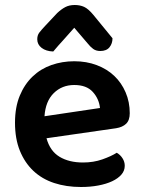

<svg xmlns="http://www.w3.org/2000/svg" viewBox="-20 -733 574 768"><path d="M166 -180Q180 -129 218 -106Q256 -83 312 -83Q354 -83 389.5 -95.5Q425 -108 447 -122Q461 -114 470 -100Q479 -86 479 -70Q479 -50 465.5 -34.5Q452 -19 428.5 -8Q405 3 373 9Q341 15 304 15Q245 15 196.5 -1Q148 -17 113.5 -49.5Q79 -82 59.5 -130Q40 -178 40 -242Q40 -304 59 -350Q78 -396 110.5 -427Q143 -458 186 -473Q229 -488 277 -488Q326 -488 367 -472.5Q408 -457 437 -429.5Q466 -402 482.5 -363.5Q499 -325 499 -280Q499 -252 484.5 -238Q470 -224 444 -220ZM277 -393Q228 -393 195 -360.5Q162 -328 158 -268L380 -301Q376 -338 351 -365.5Q326 -393 277 -393ZM277 -622Q252 -593 233 -572.5Q214 -552 193 -527Q164 -528 146.5 -541.5Q129 -555 129 -576Q129 -592 137.5 -603Q146 -614 162 -631L209 -681Q225 -696 241 -704.5Q257 -713 279 -713Q300 -713 316.5 -705.5Q333 -698 353 -674L430 -580Q430 -559 418 -544Q406 -529 381 -529Q364 -529 352.5 -537.5Q341 -546 330 -560Z"/></svg>

Font: Baloo Bhaina 2 SemiBold
Style: Regular
Weight: 600
Designer: Yesha Goshar, Manish Minz, Shuchita Grover and Ek Type
Foundry: Ek Type
Version: Version 1.640;hotconv 1.0.111;makeotfexe 2.5.65597; ttfautoh